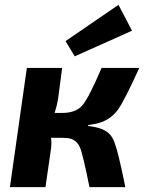

<svg xmlns="http://www.w3.org/2000/svg" viewBox="-20 -774 600 794"><path d="M289 -541 251 -604 470 -754 526 -647ZM345 -257 344 -253Q377 -249 396.5 -242Q416 -235 430.5 -222Q445 -209 454 -183.5Q463 -158 471.5 -123Q480 -88 492 -31Q496 -11 498 0H350Q322 -140 310 -166Q295 -199 259 -203Q251 -204 240 -204H191Q194 -183 191 -159L168 0H21L91 -493H237L220 -364Q216 -339 206 -307H238Q295 -307 322 -340Q349 -373 400 -493H556Q492 -353 468 -321Q436 -276 380 -263Q365 -260 345 -257Z"/></svg>

Font: Exo 2.0
Style: Bold Italic
Weight: 700
Italic angle: -8°
Designer: Natanael Gama
Version: Version 1.001;PS 001.001;hotconv 1.0.70;makeotf.lib2.5.58329